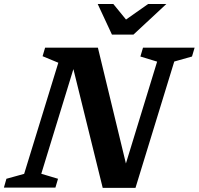

<svg xmlns="http://www.w3.org/2000/svg" viewBox="-44 -936 992 958"><path d="M598.5 -61.5 565 -57.5 740 -628.5 656.5 -654 669.5 -698H927L914 -654L825.5 -629L632 1.5H468.5L313 -628.5L335.5 -634.5L162 -69L245.5 -44L232.5 0H-24.5L-12 -44L76.5 -68.5L247 -623L168.5 -655.5L181 -698H444.5ZM786 -916 622 -763.5H514.5L443.5 -916H521.5L595 -826H567L695 -916Z"/></svg>

Font: Newsreader 9pt SemiBold
Style: Italic
Weight: 600
Italic angle: -17°
Designer: Hugues Gentile
Foundry: Production Type
Version: Version 1.003